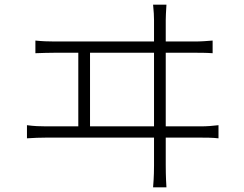

<svg xmlns="http://www.w3.org/2000/svg" viewBox="-20 -776 1040 819"><path d="M364 -237V-551H637V-237ZM687 -237V-551H810C828 -551 861 -551 887 -549V-603C862 -601 838 -599 810 -599H687V-690C687 -701 688 -728 690 -756H633C636 -729 637 -704 637 -690V-599H214C187 -599 159 -600 131 -603V-549C161 -550 188 -551 214 -551H314V-237H177C151 -237 124 -238 95 -242V-186C125 -188 151 -189 177 -189H637V-70C637 -60 637 -23 633 23H690C687 -22 687 -61 687 -72V-189H836C854 -189 887 -189 912 -186V-242C887 -239 863 -237 836 -237Z"/></svg>

Font: Noto Sans JP Light
Style: Regular
Weight: 300
Designer: Ryoko NISHIZUKA (kana & ideographs); Paul D. Hunt (Latin, Greek & Cyrillic); Wenlong ZHANG (bopomofo); Sandoll Communica
Foundry: Adobe Systems Incorporated
Version: Version 1.004;PS 1.004;hotconv 1.0.82;makeotf.lib2.5.63406